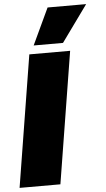

<svg xmlns="http://www.w3.org/2000/svg" viewBox="-64 -978 560 1017"><g transform="rotate(-5 216.0 -469.5)"><path d="M-2 0 111 -700H328L215 0ZM138 -745 229 -939H434L294 -745Z"/></g></svg>

Font: Georama Black
Style: Italic
Weight: 900
Italic angle: -9°
Designer: Jean-Baptiste Levee
Foundry: Production Type
Version: Version 1.000